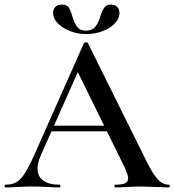

<svg xmlns="http://www.w3.org/2000/svg" viewBox="-27 -819 762 839"><path d="M192 -270H472L479 -245H179ZM711 0Q692 0 650 -2Q608 -4 589 -4Q564 -4 530 -2Q496 0 477 0Q473 0 473 -6Q473 -12 477 -12Q507 -12 520 -18.5Q533 -25 533 -40Q533 -55 516 -91L307 -516L348 -583L150 -137Q137 -107 137 -83Q137 -48 162 -30Q187 -12 232 -12Q237 -12 237 -6Q237 0 232 0Q214 0 180 -2Q142 -4 114 -4Q87 -4 51 -2Q19 0 -2 0Q-7 0 -7 -6Q-7 -12 -2 -12Q26 -12 45 -23Q64 -34 82 -62.5Q100 -91 125 -147L340 -631Q342 -634 349 -634Q356 -634 357 -631L602 -137Q636 -65 659.5 -38.5Q683 -12 711 -12Q715 -12 715 -6Q715 0 711 0ZM411 -746Q419 -772 428.5 -785.5Q438 -799 457 -799Q475 -799 485 -789Q495 -779 495 -762Q495 -738 474.5 -716.5Q454 -695 420.5 -682.5Q387 -670 350 -670Q313 -670 279.5 -683Q246 -696 225.5 -717Q205 -738 205 -762Q205 -779 215 -789Q225 -799 244 -799Q265 -799 273.5 -786Q282 -773 290 -745Q299 -716 311 -700.5Q323 -685 349 -685Q375 -685 388.5 -701Q402 -717 411 -746Z"/></svg>

Font: Cormorant Garamond SemiBold
Style: Regular
Weight: 600
Designer: Christian Thalmann (Catharsis Fonts)
Foundry: Catharsis Fonts
Version: Version 4.000